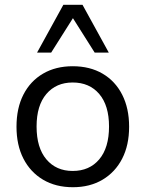

<svg xmlns="http://www.w3.org/2000/svg" viewBox="-20 -774 609 803"><path d="M285 9Q213 9 160 -22.5Q107 -54 78 -110.5Q49 -167 49 -244Q49 -322 78 -378.5Q107 -435 160 -466Q213 -497 284 -497Q356 -497 409 -466Q462 -435 491 -378Q520 -321 520 -244Q520 -167 491 -110.5Q462 -54 409 -22.5Q356 9 285 9ZM284 -59Q354 -59 395 -107.5Q436 -156 436 -245Q436 -333 395 -381Q354 -429 284 -429Q215 -429 174 -381Q133 -333 133 -245Q133 -156 174 -107.5Q215 -59 284 -59ZM135 -554 245 -754H325L435 -554H376L285 -698L194 -554Z"/></svg>

Font: Nunito Sans 11pt
Style: Regular
Weight: 400
Version: Version 3.101;gftools[0.9.27]